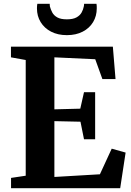

<svg xmlns="http://www.w3.org/2000/svg" viewBox="-20 -988 690 1008"><path d="M115 -65.5V-673L37.5 -687V-743H572.5L586.5 -573H517.5L480 -677L265.5 -687V-414L401.5 -417.5L421 -504H479.5V-257H421L402.5 -349L265.5 -352V-59L504.5 -73L566.5 -207.5L639.5 -187L611 0H38V-54ZM331 -803.5Q283.5 -803.5 248.2 -821.8Q213 -840 193.5 -871.8Q174 -903.5 174 -944Q174 -951 174.5 -956.8Q175 -962.5 176 -968H241Q241 -965.5 241.2 -961.8Q241.5 -958 242 -954Q246 -938.5 254.2 -922.8Q262.5 -907 280.5 -896.8Q298.5 -886.5 331 -886.5Q363.5 -886.5 381.8 -896.8Q400 -907 408.5 -922.5Q417 -938 420 -954Q421 -958 421.2 -961.8Q421.5 -965.5 421.5 -968H486.5Q487.5 -962.5 487.8 -956.8Q488 -951 488 -944.5Q488 -904 468.8 -872Q449.5 -840 414.2 -821.8Q379 -803.5 331 -803.5Z"/></svg>

Font: Merriweather 36pt
Style: Bold
Weight: 700
Designer: Eben Sorkin
Foundry: Eben Sorkin
Version: Version 2.100